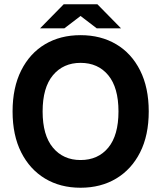

<svg xmlns="http://www.w3.org/2000/svg" viewBox="-20 -868 756 901"><path d="M358 13Q263 13 191.5 -30Q120 -73 79.5 -153Q39 -233 39 -345Q39 -457 79.5 -537.5Q120 -618 191.5 -660.5Q263 -703 358 -703Q453 -703 525 -660.5Q597 -618 637.5 -537.5Q678 -457 678 -345Q678 -233 637.5 -153Q597 -73 525 -30Q453 13 358 13ZM358 -117Q440 -117 488 -175Q536 -233 536 -345Q536 -457 488 -515Q440 -573 358 -573Q277 -573 228.5 -515Q180 -457 180 -345Q180 -233 228.5 -175Q277 -117 358 -117ZM434 -735 286 -848H437L548 -735ZM168 -735 279 -848H430L282 -735Z"/></svg>

Font: Radio Canada Big SemiBold
Style: Regular
Weight: 600
Designer: Étienne Aubert Bonn
Foundry: Coppers and Brasses
Version: Version 1.001